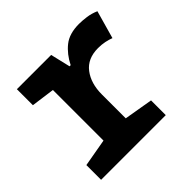

<svg xmlns="http://www.w3.org/2000/svg" viewBox="-142 -702 848 848"><g transform="rotate(-45 281.5 -278.0)"><path d="M36 0V-92L166 -115V-431L56 -446V-546H270L292 -453H299Q322 -499 357.5 -527.5Q393 -556 454 -556Q474 -556 500 -552.5Q526 -549 551 -538L514 -407Q499 -413 479.5 -417Q460 -421 438 -421Q372 -421 338.5 -377Q305 -333 305 -264V-115L440 -92V0Z"/></g></svg>

Font: Noto Sans Mono SemiCondensed
Style: Bold
Weight: 700
Width: 4
Designer: Monotype Design Team
Foundry: Monotype Imaging Inc.
Version: Version 2.014